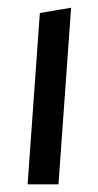

<svg xmlns="http://www.w3.org/2000/svg" viewBox="-20 -482 255 502"><path d="M52.2 0 84.2 -448 165.9 -461.8 132.9 0Z"/></svg>

Font: Ancizar Sans Thin
Style: Italic
Weight: 100
Italic angle: -4°
Designer: Cesar Puertas, Viviana Monsalve, Julian Moncada, Julian Prieto, Jose Castro, Mariel Hernandez, Felipe Aragon, Sara Alarc
Version: Version 8.100